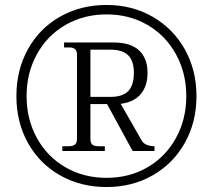

<svg xmlns="http://www.w3.org/2000/svg" viewBox="-20 -743 857 773"><path d="M771 -356Q771 -251 724 -167.5Q677 -84 594.5 -37Q512 10 409 10Q305 10 222 -37Q139 -84 92.5 -167.5Q46 -251 46 -356Q46 -461 92.5 -545Q139 -629 222 -676Q305 -723 409 -723Q512 -723 594.5 -675.5Q677 -628 724 -544.5Q771 -461 771 -356ZM730 -356Q730 -449 688.5 -524.5Q647 -600 574 -642.5Q501 -685 409 -685Q317 -685 243.5 -642.5Q170 -600 128.5 -524.5Q87 -449 87 -356Q87 -263 128.5 -187.5Q170 -112 243.5 -69.5Q317 -27 409 -27Q501 -27 574 -69.5Q647 -112 688.5 -187.5Q730 -263 730 -356ZM602 -154V-135H514L411 -324H344V-185Q344 -168 351.5 -161Q359 -154 382 -154H402V-135H231V-154H251Q274 -154 282 -161Q290 -168 290 -185V-524Q290 -552 259 -552H238V-572H436Q506 -572 540 -540Q574 -508 574 -450Q574 -397 547 -364.5Q520 -332 466 -325L550 -178Q561 -156 602 -154ZM344 -353H425Q475 -353 497 -377Q519 -401 519 -450Q519 -497 496.5 -520Q474 -543 425 -543H344Z"/></svg>

Font: Taviraj Light
Style: Regular
Weight: 300
Designer: Katatrad Team
Foundry: CadsonDemak
Version: Version 1.001